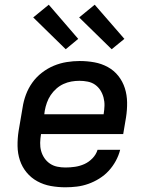

<svg xmlns="http://www.w3.org/2000/svg" viewBox="-20 -787 640 815"><path d="M258 8Q226 8 195.5 2.5Q165 -3 138.5 -17.5Q112 -32 93 -55Q74 -78 64.5 -106.5Q55 -135 54.5 -167Q54 -199 59 -231L76 -331Q80 -358 90 -385Q100 -412 117 -436Q134 -460 158 -478.5Q182 -497 208.5 -508Q235 -519 263 -523.5Q291 -528 318 -528Q350 -528 380.5 -522.5Q411 -517 437.5 -502.5Q464 -488 482.5 -464.5Q501 -441 510 -412.5Q519 -384 519.5 -352.5Q520 -321 515 -289L503 -218H154V-217Q151 -199 150.5 -181Q150 -163 154.5 -146.5Q159 -130 168.5 -116Q178 -102 192 -92.5Q206 -83 223 -79.5Q240 -76 258 -76Q278 -76 298.5 -79Q319 -82 338 -90.5Q357 -99 372.5 -115Q388 -131 394 -151H490Q484 -127 471.5 -104Q459 -81 441.5 -62Q424 -43 401.5 -29Q379 -15 355 -6.5Q331 2 306.5 5Q282 8 258 8ZM168 -302H420V-303Q423 -321 423.5 -338.5Q424 -356 419.5 -373Q415 -390 406 -404Q397 -418 383.5 -427.5Q370 -437 352.5 -440.5Q335 -444 317 -444Q300 -444 283 -441Q266 -438 249.5 -430.5Q233 -423 219 -410.5Q205 -398 195 -383Q185 -368 179 -351Q173 -334 170 -317ZM454 -578 316 -713 382 -767 508 -622ZM259 -578 121 -713 187 -767 312 -622Z"/></svg>

Font: Iosevka Custom Medium Oblique
Style: Regular
Weight: 500
Italic angle: -9°
Designer: Belleve Invis
Foundry: Belleve Invis
Version: Version 27.0.1